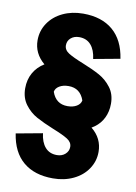

<svg xmlns="http://www.w3.org/2000/svg" viewBox="-87 -771 635 894"><g transform="rotate(10 230.0 -324.0)"><path d="M271 -486Q321 -466 353.5 -448Q386 -430 409.5 -399Q433 -368 433 -323Q433 -310 432 -304Q428 -269 410.5 -242Q393 -215 363 -198Q415 -156 415 -92Q415 -48 390.5 -11.5Q366 25 323 45.5Q280 66 227 66H226Q139 66 86 21.5Q33 -23 20 -110L145 -133Q150 -91 170.5 -67.5Q191 -44 226 -44Q250 -44 265.5 -58Q281 -72 281 -92Q281 -114 259 -128Q237 -142 189 -161Q140 -181 107 -199Q74 -217 50.5 -248.5Q27 -280 27 -325Q27 -366 45 -398Q63 -430 96 -450Q45 -493 45 -555Q45 -600 69.5 -636.5Q94 -673 137 -693.5Q180 -714 233 -714H234Q321 -714 374 -669Q427 -624 440 -537L315 -514Q310 -556 289.5 -579.5Q269 -603 234 -603Q210 -603 194.5 -589.5Q179 -576 179 -555Q179 -533 201 -519Q223 -505 271 -486ZM299 -315Q280 -370 225 -370Q199 -370 181.5 -359.5Q164 -349 161 -332Q180 -277 235 -277Q261 -277 278.5 -287.5Q296 -298 299 -315Z"/></g></svg>

Font: Akshar SemiBold
Style: Regular
Weight: 600
Designer: Tall Chai
Foundry: Tall Chai
Version: Version 1.000